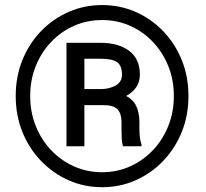

<svg xmlns="http://www.w3.org/2000/svg" viewBox="-20 -741 826 770"><path d="M43 -356Q43 -433.6 69.8 -500Q96.7 -566.4 144.5 -616Q192.4 -665.5 255.1 -693.1Q317.9 -720.7 389.6 -720.7Q461.4 -720.7 524.2 -693.1Q586.9 -665.5 634.5 -616Q682.1 -566.4 709 -500Q735.8 -433.6 735.8 -356Q735.8 -278.3 709 -211.9Q682.1 -145.5 634.5 -95.7Q586.9 -45.9 524.2 -18.1Q461.4 9.8 389.6 9.8Q317.9 9.8 255.1 -18.1Q192.4 -45.9 144.5 -95.7Q96.7 -145.5 69.8 -211.9Q43 -278.3 43 -356ZM101.1 -356Q101.1 -291 123.5 -235.4Q146 -179.7 185.5 -138.2Q225.1 -96.7 277.3 -73.5Q329.6 -50.3 389.6 -50.3Q449.2 -50.3 501.2 -73.5Q553.2 -96.7 592.8 -138.2Q632.3 -179.7 654.8 -235.4Q677.2 -291 677.2 -356Q677.2 -420.9 654.8 -476.3Q632.3 -531.7 592.8 -573.2Q553.2 -614.7 501.2 -637.7Q449.2 -660.6 389.6 -660.6Q329.6 -660.6 277.3 -637.7Q225.1 -614.7 185.5 -573.2Q146 -531.7 123.5 -476.3Q101.1 -420.9 101.1 -356ZM396.5 -319.3H318.4V-154.3H246.6V-569.3H382.8Q455.6 -569.3 498.3 -536.9Q541 -504.4 541 -441.9Q541 -386.2 485.8 -356Q515.6 -340.8 527.3 -313.5Q539.1 -286.1 539.1 -251.5V-224.1Q539.1 -206.1 541 -189.7Q543 -173.3 547.4 -162.1V-154.3H473.6Q468.8 -167 468 -190.4Q467.3 -213.9 467.3 -224.6V-251Q467.3 -285.6 451.2 -302.5Q435.1 -319.3 396.5 -319.3ZM382.8 -505.4H318.4V-383.8H385.3Q418.5 -383.8 443.8 -398.2Q469.2 -412.6 469.2 -440.9Q469.2 -477.1 450.2 -491.2Q431.2 -505.4 382.8 -505.4Z"/></svg>

Font: Vazirmatn FD
Style: Bold
Weight: 700
Designer: Saber Rastikerdar
Foundry: Saber Rastikerdar
Version: Version 33.001